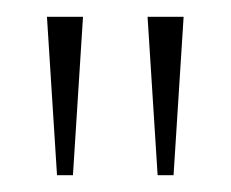

<svg xmlns="http://www.w3.org/2000/svg" viewBox="-20 -734 275 229"><path d="M48 -525H67L79 -714H36ZM168 -525H187L199 -714H156Z"/></svg>

Font: Noto Serif Armenian ExtraCondensed Thin
Style: Regular
Weight: 100
Width: 2
Designer: Monotype Design Team
Foundry: Monotype Imaging Inc.
Version: Version 2.008